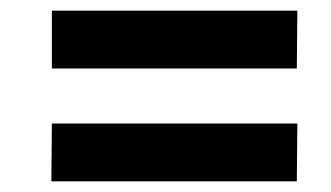

<svg xmlns="http://www.w3.org/2000/svg" viewBox="-20 -476 619 359"><path d="M77 -348V-456H536L535 -348ZM76 -137 77 -245H536L535 -137Z"/></svg>

Font: Taylor Sans Bold LRS
Style: Bold
Weight: 700
Italic angle: -8°
Designer: Natanael Gama
Version: Version 1.001 September 8, 2015